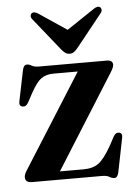

<svg xmlns="http://www.w3.org/2000/svg" viewBox="-50 -685 514 736"><g transform="rotate(-5 207.5 -317.5)"><path d="M381.5 -392.5 154.5 -31.5H245.5Q281 -31.5 303 -47.2Q325 -63 352.5 -111L372.5 -148Q381 -162.5 394 -159.5Q407 -156.5 403.5 -139.5L377 -7.5Q372.5 12 360.5 12Q351 12 341.8 6Q332.5 0 313 0H45Q18.5 0 18.5 -20.5Q18.5 -31.5 28 -46L256 -407H163.5Q134 -407 115.5 -393.8Q97 -380.5 75 -340.5L55 -303.5Q46 -288.5 32.5 -292Q19.5 -295 23 -312L47.5 -431.5Q51.5 -450.5 64.5 -450.5Q73 -450.5 82.2 -444.8Q91.5 -439 110.5 -439H370.5Q393.5 -439 393.5 -421Q393.5 -411.5 381.5 -392.5ZM263.5 -498Q255.5 -488.5 248.5 -483Q241.5 -477.5 231.5 -477.5Q221 -477.5 214 -483Q207 -488.5 199 -498L100.5 -621Q94.5 -628 94.8 -634.2Q95 -640.5 98.5 -644Q108 -652 124 -641.5L231.5 -569.5L339 -641.5Q355 -652 364 -644Q367.5 -640.5 367.8 -634.2Q368 -628 362 -621Z"/></g></svg>

Font: Fraunces 144pt Soft SemiBold
Style: Regular
Weight: 600
Version: Version 1.000;[b76b70a41]